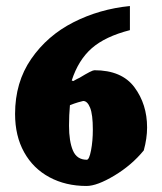

<svg xmlns="http://www.w3.org/2000/svg" viewBox="-20 -604 538 637"><path d="M30 -226Q30 -331 83.5 -408.5Q137 -486 223.5 -530Q310 -574 411 -584V-504Q329 -483 284.5 -444Q240 -405 218 -337L223 -335Q237 -343 244 -346Q285 -371 293 -371Q384 -371 426 -314.5Q468 -258 468 -181Q468 -145 457 -105Q417 -56 359.5 -21.5Q302 13 267 13Q198 13 144 -16Q90 -45 60 -99Q30 -153 30 -226ZM288 -174Q288 -224 279 -246.5Q270 -269 256 -269Q251 -268 239 -264.5Q227 -261 212 -255Q209 -222 209 -187Q209 -135 222 -104.5Q235 -74 268 -74Q276 -74 282 -105Q288 -136 288 -174Z"/></svg>

Font: Grenze Black
Style: Regular
Weight: 900
Designer: Renata Polastri
Foundry: Omnibus-Type
Version: Version 1.002; ttfautohint (v1.8)